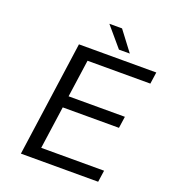

<svg xmlns="http://www.w3.org/2000/svg" viewBox="-154 -984 977 1097"><g transform="rotate(20 334.0 -435.0)"><path d="M658.2 -628.9H276.4L244.1 -400.9H586.4L576.2 -330.1H234.4L197.8 -70.8H580.1L569.8 0H100.1L198.2 -700.2H668.5ZM489.3 -750H423.3L321.3 -870.1H398.4Z"/></g></svg>

Font: Fivo Sans
Style: Italic
Weight: 400
Designer: Alexander Slobzheninov
Foundry: Alexander Slobzheninov
Version: 1.0